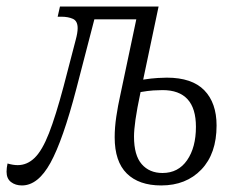

<svg xmlns="http://www.w3.org/2000/svg" viewBox="-56 -556 725 586"><path d="M11 10Q-9 10 -22.5 -0.5Q-36 -11 -36 -32Q-36 -43 -33 -57Q-16 -52 -2 -52Q27 -52 50 -74.5Q73 -97 93.5 -149.5Q114 -202 138 -292L175 -434Q181 -456 181 -470Q181 -492 166.5 -498.5Q152 -505 131 -505H120L127 -536H428L381 -313Q407 -317 425.5 -318Q444 -319 453 -319Q530 -319 567.5 -280.5Q605 -242 605 -173Q605 -87 558.5 -38.5Q512 10 436 10Q368 10 331 -26.5Q294 -63 294 -137Q294 -167 299 -200.5Q304 -234 311 -265L360 -497H232L177 -285Q136 -128 98 -59Q60 10 11 10ZM440 -28Q488 -28 515 -67Q542 -106 542 -169Q542 -281 440 -281Q428 -281 412 -280Q396 -279 373 -275Q362 -223 357.5 -191Q353 -159 353 -139Q353 -82 376.5 -55Q400 -28 440 -28Z"/></svg>

Font: Noto Serif ExtraCondensed Light
Style: Italic
Weight: 300
Width: 2
Italic angle: -12°
Designer: Monotype Design Team
Foundry: Monotype Imaging Inc.
Version: Version 2.014; ttfautohint (v1.8.4.7-5d5b)